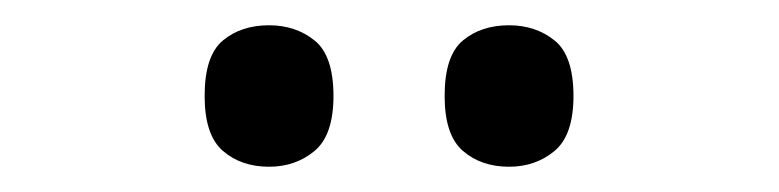

<svg xmlns="http://www.w3.org/2000/svg" viewBox="-20 -764 617 152"><path d="M383 -632Q361 -632 346.5 -644.5Q332 -657 332 -688Q332 -720 346.5 -732Q361 -744 383 -744Q404 -744 419 -732Q434 -720 434 -688Q434 -657 419 -644.5Q404 -632 383 -632ZM193 -632Q171 -632 156.5 -644.5Q142 -657 142 -688Q142 -720 156.5 -732Q171 -744 193 -744Q214 -744 229 -732Q244 -720 244 -688Q244 -657 229 -644.5Q214 -632 193 -632Z"/></svg>

Font: Noto Serif Malayalam
Style: Regular
Weight: 400
Designer: Indian type Foundry, Jelle Bosma, Monotype Design Team
Foundry: Monotype Imaging Inc.
Version: Version 2.103